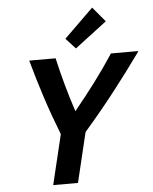

<svg xmlns="http://www.w3.org/2000/svg" viewBox="-62 -1004 843 1055"><g transform="rotate(-5 359.5 -476.5)"><path d="M188.2 0 254.2 -275.2Q233.8 -327.8 215 -379.8Q196.2 -431.8 179.4 -483.4Q162.5 -535 146.8 -587.6Q131 -640.2 116.5 -693H262Q279 -618 299.6 -543.5Q320.2 -469 345 -394Q375.2 -431.2 404.2 -467.9Q433.2 -504.5 460.9 -541.5Q488.5 -578.5 515 -616.1Q541.5 -653.8 567.2 -693H719.2Q679 -637 639.9 -584.6Q600.8 -532.2 560.9 -481.1Q521 -430 479 -379.1Q437 -328.2 390.8 -275.2L324.8 0ZM378 -737.2 325 -795.2 486.2 -953 554.5 -871.5Z"/></g></svg>

Font: Ubuntu Sans
Style: Italic
Weight: 400
Italic angle: -13.5°
Designer: Dalton Maag Ltd
Foundry: Dalton Maag Ltd
Version: Version 1.006